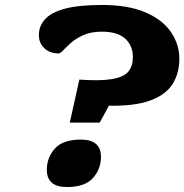

<svg xmlns="http://www.w3.org/2000/svg" viewBox="-20 -740 742 773"><path d="M390 -720Q496.5 -720 565.5 -690.2Q634.5 -660.5 668.2 -611Q702 -561.5 702 -503.5Q702 -443.5 673.8 -400.2Q645.5 -357 583.2 -334.8Q521 -312.5 418.5 -314.5L381.5 -246.5H261L299.5 -419.5Q385.5 -413.5 432.2 -421.8Q479 -430 497 -452.2Q515 -474.5 515 -510.5Q515 -556 484.2 -584.2Q453.5 -612.5 390 -612.5Q347 -612.5 317 -599.2Q287 -586 267.2 -568.8Q247.5 -551.5 235.2 -538.2Q223 -525 216 -525Q180.5 -525 158.5 -545.8Q136.5 -566.5 136.5 -599Q136.5 -634.5 160.8 -662Q185 -689.5 240.5 -704.8Q296 -720 390 -720ZM305.5 -178Q386.5 -178 386.5 -108.5Q386.5 -59.5 354.2 -23.2Q322 13 249 13Q168.5 13 168.5 -56.5Q168.5 -105.5 200.8 -141.8Q233 -178 305.5 -178Z"/></svg>

Font: Newsreader Caption
Style: Bold Italic
Weight: 700
Italic angle: -17°
Designer: Hugues Gentile
Foundry: Production Type
Version: Version 1.001